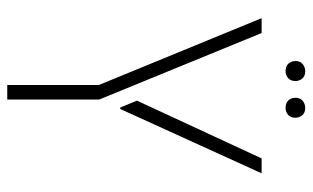

<svg xmlns="http://www.w3.org/2000/svg" viewBox="-182 -658 841 516"><g transform="rotate(90 238.0 -400.5)"><path d="M144.5 -774.4Q144.5 -793.9 164.1 -799.8Q168 -800.8 171.9 -800.8Q191.4 -800.8 197.3 -782.2Q198.2 -778.3 198.2 -774.4Q198.2 -754.9 179.7 -749Q175.8 -748 171.9 -748Q151.4 -748 145.5 -766.6Q144.5 -771.5 144.5 -774.4ZM243.2 -774.4Q243.2 -793.9 262.7 -799.8Q267.6 -800.8 270.5 -800.8Q290 -800.8 295.9 -782.2Q296.9 -778.3 296.9 -774.4Q296.9 -754.9 278.3 -749Q274.4 -748 270.5 -748Q250 -748 244.1 -766.6Q243.2 -771.5 243.2 -774.4ZM29.3 -683.6H69.3L248 -247.1V0H209V-246.1ZM251 -348.6 406.2 -683.6H446.3L273.4 -303.7H269.5Z"/></g></svg>

Font: Post No Bills Colombo
Style: Light
Weight: 400
Designer: Kosala Senevirathne, Siva Puranthara, Lasantha Premarathna, Tharique Azeez
Foundry: Mooniak
Version: Version 1.220 ; ttfautohint (v1.5)